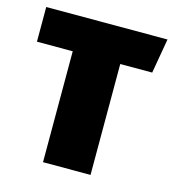

<svg xmlns="http://www.w3.org/2000/svg" viewBox="-86 -606 617 679"><g transform="rotate(15 222.5 -266.5)"><path d="M445 -533 423 -406H306V0H132V-406H1V-533Z"/></g></svg>

Font: Fira Sans Condensed ExtraBold
Style: Regular
Weight: 800
Width: 3
Designer: Carrois Corporate & Edenspiekermann AG
Foundry: Carrois Corporate GbR & Edenspiekermann AG
Version: Version 4.203